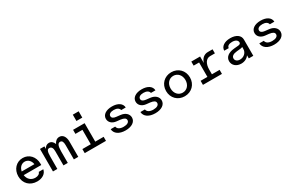

<svg xmlns="http://www.w3.org/2000/svg" viewBox="178 -2216 5584 3692"><g transform="rotate(-30 2970.0 -369.5)"><path d="M354 16C470 16 554 -41 569 -130H468C458 -89 416 -64 357 -64C265 -64 199 -125 186 -220H576V-250C576 -404 473 -516 331 -516C189 -516 84 -403 84 -251C84 -93 194 16 354 16ZM188 -300C203 -381 258 -436 330 -436C403 -436 457 -381 470 -300Z M1173 -319V0H1271V-339C1271 -447 1222 -516 1145 -516C1091 -516 1048 -482 1024 -427C1005 -483 965 -516 913 -516C867 -516 830 -489 808 -443V-500H709V0H806L807 -269C808 -387 825 -427 872 -426C918 -425 942 -388 942 -319V0H1038V-254C1038 -374 1061 -427 1113 -426C1154 -425 1173 -391 1173 -319Z M1414 0H1886V-90H1700V-500H1444V-410H1600V-90H1414ZM1585 -615H1715V-755H1585Z M2316 16C2454 16 2544 -45 2544 -139C2544 -220 2478 -280 2377 -291L2288 -301C2227 -307 2195 -331 2195 -369C2195 -413 2239 -440 2310 -440C2380 -440 2425 -413 2436 -366H2536C2532 -458 2446 -516 2314 -516C2182 -516 2095 -457 2095 -366C2095 -290 2155 -233 2247 -223L2331 -214C2409 -204 2444 -181 2444 -139C2444 -92 2396 -64 2318 -64C2236 -64 2185 -95 2176 -149H2076C2082 -48 2175 16 2316 16Z M2976 16C3114 16 3204 -45 3204 -139C3204 -220 3138 -280 3037 -291L2948 -301C2887 -307 2855 -331 2855 -369C2855 -413 2899 -440 2970 -440C3040 -440 3085 -413 3096 -366H3196C3192 -458 3106 -516 2974 -516C2842 -516 2755 -457 2755 -366C2755 -290 2815 -233 2907 -223L2991 -214C3069 -204 3104 -181 3104 -139C3104 -92 3056 -64 2978 -64C2896 -64 2845 -95 2836 -149H2736C2742 -48 2835 16 2976 16Z M3630 16C3783 16 3895 -96 3895 -250C3895 -404 3783 -516 3630 -516C3477 -516 3365 -404 3365 -250C3365 -96 3477 16 3630 16ZM3465 -250C3465 -358 3534 -436 3630 -436C3726 -436 3795 -358 3795 -250C3795 -142 3726 -64 3630 -64C3534 -64 3465 -142 3465 -250Z M4039 0H4461V-90H4290V-194C4290 -326 4346 -410 4434 -410H4541V-500H4434C4352 -500 4288 -443 4264 -355V-500H4069V-410H4190V-90H4039Z M5057 -354C5057 -332 5037 -317 5007 -314L4909 -305C4777 -293 4701 -233 4701 -142C4701 -50 4778 16 4885 16C4960 16 5022 -17 5057 -69V0H5157V-361C5157 -455 5071 -516 4940 -516C4810 -516 4722 -455 4722 -364H4822C4822 -408 4866 -436 4936 -436C5011 -436 5057 -405 5057 -354ZM4801 -145C4801 -194 4843 -225 4927 -233L5008 -241C5027 -243 5043 -247 5057 -254V-210C5057 -128 4989 -64 4902 -64C4842 -64 4801 -97 4801 -145Z M5616 16C5754 16 5844 -45 5844 -139C5844 -220 5778 -280 5677 -291L5588 -301C5527 -307 5495 -331 5495 -369C5495 -413 5539 -440 5610 -440C5680 -440 5725 -413 5736 -366H5836C5832 -458 5746 -516 5614 -516C5482 -516 5395 -457 5395 -366C5395 -290 5455 -233 5547 -223L5631 -214C5709 -204 5744 -181 5744 -139C5744 -92 5696 -64 5618 -64C5536 -64 5485 -95 5476 -149H5376C5382 -48 5475 16 5616 16Z"/></g></svg>

Font: Uncut Plan8
Style: Regular
Weight: 400
Designer: Kasper Nordkvist
Foundry: UNCUT.wtf
Version: Version 1.002;Glyphs 3.1.2 (3151)